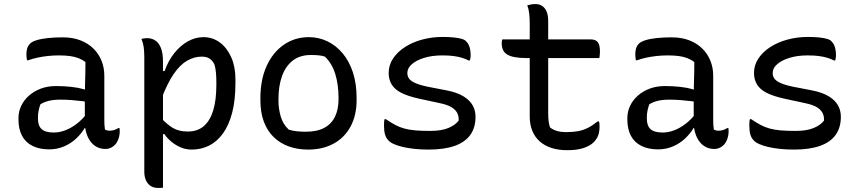

<svg xmlns="http://www.w3.org/2000/svg" viewBox="-20 -726 4240 946"><path d="M494 -353Q494 -326 494 -299.5Q494 -273 494 -246Q494 -219 494 -192.5Q494 -166 494 -139Q494 -124 494.5 -112.5Q495 -101 497 -88Q502 -85 508 -83.5Q514 -82 520 -82Q532 -82 543 -85.5Q554 -89 563 -95H569Q569 -91 569.5 -88Q570 -85 570 -80Q570 -60 563.5 -41.5Q557 -23 546 -12Q536 -2 524.5 3Q513 8 500 8Q476 8 457 -2Q438 -12 425 -30Q412 -48 405 -72Q398 -96 398 -122Q398 -153 398 -186Q398 -219 398 -243Q398 -282 399 -312Q400 -342 400.5 -368Q401 -394 401 -420Q386 -432 366.5 -439.5Q347 -447 323.5 -450Q300 -453 270 -453Q241 -453 214.5 -450Q188 -447 164.5 -442Q141 -437 119 -429H113Q112 -435 111 -443Q110 -451 110 -458Q110 -474 114 -487.5Q118 -501 128 -511Q138 -521 160.5 -528Q183 -535 216 -538.5Q249 -542 289 -542Q339 -542 377 -527Q415 -512 441 -486Q467 -460 480.5 -426Q494 -392 494 -353ZM167 -142Q167 -106 185.5 -89.5Q204 -73 245 -73Q272 -73 300.5 -83.5Q329 -94 358 -116Q387 -138 414 -174L418 -95H397Q382 -69 356.5 -44.5Q331 -20 296.5 -5Q262 10 222 10Q175 10 140.5 -7Q106 -24 88.5 -57Q71 -90 71 -138V-144Q71 -176 84.5 -204.5Q98 -233 123 -255Q148 -277 181.5 -289.5Q215 -302 256 -302Q296 -302 331.5 -298Q367 -294 392.5 -286.5Q418 -279 428 -272Q434 -267 437 -259.5Q440 -252 441.5 -242Q443 -232 443 -217Q415 -224 387 -227.5Q359 -231 331.5 -233Q304 -235 277 -235Q244 -235 220 -229Q196 -223 179 -212Q174 -198 170.5 -182Q167 -166 167 -145Z M677 -534Q682 -536 686.5 -536.5Q691 -537 696 -537.5Q701 -538 705 -538Q727 -538 744.5 -527Q762 -516 772.5 -490.5Q783 -465 783 -422Q783 -342 783 -264.5Q783 -187 783 -111Q783 -35 783 42Q783 119 783 199Q779 199 775 199.5Q771 200 767.5 200Q764 200 760 200Q736 200 721 189.5Q706 179 698.5 161Q691 143 691 121Q691 45 691 -25Q691 -95 691 -162.5Q691 -230 691 -298.5Q691 -367 691 -442Q691 -473 688 -494Q685 -515 677 -534ZM982 -543Q1028 -543 1063.5 -516.5Q1099 -490 1119.5 -443.5Q1140 -397 1140 -336V-317Q1140 -231 1123.5 -169Q1107 -107 1077.5 -67Q1048 -27 1009 -8Q970 11 925 11Q895 11 869 -0.5Q843 -12 823 -29Q803 -46 790 -65H772V-146Q803 -113 832 -95.5Q861 -78 905 -78Q953 -78 984 -104.5Q1015 -131 1030.5 -182Q1046 -233 1046 -308V-318Q1046 -346 1044 -368.5Q1042 -391 1036 -410Q1025 -430 1010.5 -438.5Q996 -447 974 -447Q937 -447 902 -427Q867 -407 835.5 -361Q804 -315 774 -236V-376H791Q809 -427 839 -464.5Q869 -502 906 -522.5Q943 -543 982 -543Z M1502 -543Q1550 -543 1593 -522.5Q1636 -502 1668.5 -463Q1701 -424 1719 -369Q1737 -314 1737 -243V-233Q1737 -158 1707.5 -103Q1678 -48 1624 -18.5Q1570 11 1498 11Q1446 11 1403 -4.5Q1360 -20 1328.5 -50.5Q1297 -81 1280 -126.5Q1263 -172 1263 -232V-242Q1263 -334 1294 -401.5Q1325 -469 1379 -506Q1433 -543 1502 -543ZM1511 -455Q1458 -455 1422.5 -427.5Q1387 -400 1369.5 -351Q1352 -302 1352 -237V-231Q1352 -191 1363 -152.5Q1374 -114 1403 -87Q1424 -81 1443.5 -79Q1463 -77 1487 -77Q1542 -77 1577.5 -96Q1613 -115 1630.5 -151Q1648 -187 1648 -237V-243Q1648 -309 1632 -361Q1616 -413 1581 -447Q1566 -452 1549 -453.5Q1532 -455 1511 -455Z M2100 -81Q2155 -81 2189.5 -95.5Q2224 -110 2240 -132Q2241 -153 2233 -169Q2225 -185 2205 -197.5Q2185 -210 2146 -218L2044 -240Q1990 -252 1957.5 -268.5Q1925 -285 1910 -309.5Q1895 -334 1895 -366Q1895 -405 1916.5 -437.5Q1938 -470 1975 -494Q2012 -518 2060 -531Q2108 -544 2161 -544Q2193 -544 2216 -541.5Q2239 -539 2255 -534.5Q2271 -530 2278 -521Q2285 -514 2289.5 -504.5Q2294 -495 2296.5 -482Q2299 -469 2299 -453Q2299 -447 2298 -440.5Q2297 -434 2295 -428H2289Q2274 -436 2255.5 -441.5Q2237 -447 2214 -450Q2191 -453 2159 -453Q2109 -453 2070 -441Q2031 -429 2009 -409.5Q1987 -390 1987 -366Q1987 -353 1994 -341Q2001 -329 2022.5 -318.5Q2044 -308 2086 -299L2179 -281Q2231 -271 2262.5 -252Q2294 -233 2308.5 -207.5Q2323 -182 2323 -151Q2323 -97 2297 -61Q2271 -25 2219.5 -7Q2168 11 2092 11Q2054 11 2022 7.5Q1990 4 1964.5 -2Q1939 -8 1921 -16Q1903 -24 1894 -34Q1882 -46 1877 -63.5Q1872 -81 1872 -107Q1872 -117 1872.5 -125Q1873 -133 1875 -139H1881Q1906 -122 1927.5 -110.5Q1949 -99 1973 -92.5Q1997 -86 2027.5 -83.5Q2058 -81 2100 -81Z M2455 -532H2889Q2915 -532 2925.5 -518Q2936 -504 2936 -473Q2936 -467 2935.5 -461Q2935 -455 2934.5 -450Q2934 -445 2933 -440H2574Q2540 -440 2516 -444.5Q2492 -449 2478 -458Q2464 -467 2458 -481Q2452 -495 2452 -513Q2452 -517 2452.5 -520.5Q2453 -524 2453.5 -527Q2454 -530 2455 -532ZM2931 -128Q2933 -122 2933.5 -115Q2934 -108 2934 -103Q2934 -78 2927.5 -59.5Q2921 -41 2904 -24Q2896 -16 2883.5 -9Q2871 -2 2854.5 3.5Q2838 9 2818 11.5Q2798 14 2775 14Q2732 14 2697.5 3Q2663 -8 2639 -29.5Q2615 -51 2602.5 -82Q2590 -113 2590 -152Q2590 -209 2590 -266.5Q2590 -324 2590 -380.5Q2590 -437 2590 -494.5Q2590 -552 2590 -609Q2590 -636 2587.5 -659Q2585 -682 2578 -700Q2589 -703 2599 -704.5Q2609 -706 2619 -706Q2636 -706 2650 -697.5Q2664 -689 2672.5 -670.5Q2681 -652 2681 -622Q2681 -565 2681 -508.5Q2681 -452 2681 -395Q2681 -338 2681 -281.5Q2681 -225 2681 -168Q2681 -146 2683 -129.5Q2685 -113 2690 -98Q2706 -86 2725 -80.5Q2744 -75 2767 -75Q2801 -75 2827 -79.5Q2853 -84 2876.5 -96Q2900 -108 2925 -128Z M3494 -353Q3494 -326 3494 -299.5Q3494 -273 3494 -246Q3494 -219 3494 -192.5Q3494 -166 3494 -139Q3494 -124 3494.5 -112.5Q3495 -101 3497 -88Q3502 -85 3508 -83.5Q3514 -82 3520 -82Q3532 -82 3543 -85.5Q3554 -89 3563 -95H3569Q3569 -91 3569.5 -88Q3570 -85 3570 -80Q3570 -60 3563.5 -41.5Q3557 -23 3546 -12Q3536 -2 3524.5 3Q3513 8 3500 8Q3476 8 3457 -2Q3438 -12 3425 -30Q3412 -48 3405 -72Q3398 -96 3398 -122Q3398 -153 3398 -186Q3398 -219 3398 -243Q3398 -282 3399 -312Q3400 -342 3400.5 -368Q3401 -394 3401 -420Q3386 -432 3366.5 -439.5Q3347 -447 3323.5 -450Q3300 -453 3270 -453Q3241 -453 3214.5 -450Q3188 -447 3164.5 -442Q3141 -437 3119 -429H3113Q3112 -435 3111 -443Q3110 -451 3110 -458Q3110 -474 3114 -487.5Q3118 -501 3128 -511Q3138 -521 3160.5 -528Q3183 -535 3216 -538.5Q3249 -542 3289 -542Q3339 -542 3377 -527Q3415 -512 3441 -486Q3467 -460 3480.5 -426Q3494 -392 3494 -353ZM3167 -142Q3167 -106 3185.5 -89.5Q3204 -73 3245 -73Q3272 -73 3300.5 -83.5Q3329 -94 3358 -116Q3387 -138 3414 -174L3418 -95H3397Q3382 -69 3356.5 -44.5Q3331 -20 3296.5 -5Q3262 10 3222 10Q3175 10 3140.5 -7Q3106 -24 3088.5 -57Q3071 -90 3071 -138V-144Q3071 -176 3084.5 -204.5Q3098 -233 3123 -255Q3148 -277 3181.5 -289.5Q3215 -302 3256 -302Q3296 -302 3331.5 -298Q3367 -294 3392.5 -286.5Q3418 -279 3428 -272Q3434 -267 3437 -259.5Q3440 -252 3441.5 -242Q3443 -232 3443 -217Q3415 -224 3387 -227.5Q3359 -231 3331.5 -233Q3304 -235 3277 -235Q3244 -235 3220 -229Q3196 -223 3179 -212Q3174 -198 3170.5 -182Q3167 -166 3167 -145Z M3900 -81Q3955 -81 3989.5 -95.5Q4024 -110 4040 -132Q4041 -153 4033 -169Q4025 -185 4005 -197.5Q3985 -210 3946 -218L3844 -240Q3790 -252 3757.5 -268.5Q3725 -285 3710 -309.5Q3695 -334 3695 -366Q3695 -405 3716.5 -437.5Q3738 -470 3775 -494Q3812 -518 3860 -531Q3908 -544 3961 -544Q3993 -544 4016 -541.5Q4039 -539 4055 -534.5Q4071 -530 4078 -521Q4085 -514 4089.5 -504.5Q4094 -495 4096.5 -482Q4099 -469 4099 -453Q4099 -447 4098 -440.5Q4097 -434 4095 -428H4089Q4074 -436 4055.5 -441.5Q4037 -447 4014 -450Q3991 -453 3959 -453Q3909 -453 3870 -441Q3831 -429 3809 -409.5Q3787 -390 3787 -366Q3787 -353 3794 -341Q3801 -329 3822.5 -318.5Q3844 -308 3886 -299L3979 -281Q4031 -271 4062.5 -252Q4094 -233 4108.5 -207.5Q4123 -182 4123 -151Q4123 -97 4097 -61Q4071 -25 4019.5 -7Q3968 11 3892 11Q3854 11 3822 7.5Q3790 4 3764.5 -2Q3739 -8 3721 -16Q3703 -24 3694 -34Q3682 -46 3677 -63.5Q3672 -81 3672 -107Q3672 -117 3672.5 -125Q3673 -133 3675 -139H3681Q3706 -122 3727.5 -110.5Q3749 -99 3773 -92.5Q3797 -86 3827.5 -83.5Q3858 -81 3900 -81Z"/></svg>

Font: Recursive Monospace Casual
Style: Regular
Weight: 400
Version: Version 1.047